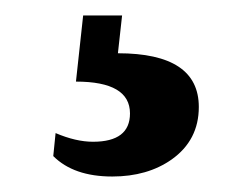

<svg xmlns="http://www.w3.org/2000/svg" viewBox="-20 -20 326 248"><path d="M125 208Q75.2 208 48.8 181.6L51.8 151.9Q78.1 163.1 100.1 163.1Q147.9 163.1 147.9 126.5Q147.9 85.4 78.1 85.4L87.4 0H137.7L132.3 48.8Q236.8 48.8 236.8 118.2Q236.8 161.1 201.7 186Q170.4 208 125 208Z"/></svg>

Font: Munson
Style: Bold
Weight: 700
Designer: Paul James MIller
Foundry: High-Logic / Made with FontCreator
Version: Version 2.10;May 5, 2019;FontCreator 11.5.0.2430 64-bit